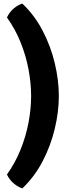

<svg xmlns="http://www.w3.org/2000/svg" viewBox="-20 -811 409 1077"><path d="M154.5 -272.5Q154.5 -199.5 139.8 -122.2Q125 -45 95 29.2Q65 103.5 19 168Q33 197.5 56.2 217.2Q79.5 237 105 246Q173.5 181 219 93.8Q264.5 6.5 287.2 -88.8Q310 -184 310 -272.5Q310 -361.5 287.2 -456.8Q264.5 -552 219 -639.2Q173.5 -726.5 105 -791Q79.5 -782.5 56.2 -762.8Q33 -743 19 -713Q65 -649 95 -574.8Q125 -500.5 139.8 -423Q154.5 -345.5 154.5 -272.5Z"/></svg>

Font: Signika Negative Light
Style: Bold
Weight: 700
Version: Version 2.001